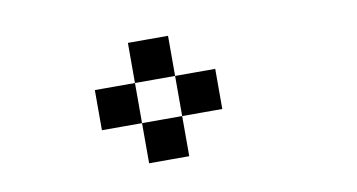

<svg xmlns="http://www.w3.org/2000/svg" viewBox="-48 -1107 1096 589"><g transform="rotate(-10 500.0 -812.5)"><path d="M375 -937.5V-1000H437.5H500V-937.5V-875H562.5H625V-812.5V-750H562.5H500V-687.5V-625H437.5H375V-687.5V-750H312.5H250V-812.5V-875H312.5H375ZM500 -812.5V-875H437.5H375V-812.5V-750H437.5H500Z"/></g></svg>

Font: Press Start 2P
Style: Regular
Weight: 500
Monospace: yes
Version: Version 2.14